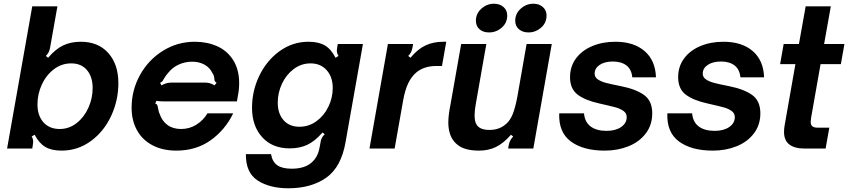

<svg xmlns="http://www.w3.org/2000/svg" viewBox="-20 -797 4550 1030"><path d="M166 -74 150 -65Q158 -52 158 -36Q158 -32 156 -18L153 0H18L153 -763H288L249 -543Q246 -527 241 -517Q236 -507 226 -497L238 -487Q278 -534 319 -553.5Q360 -573 414 -573Q507 -573 561 -512.5Q615 -452 615 -351Q615 -258 576 -174.5Q537 -91 467 -40Q397 11 310 11Q257 11 223.5 -8.5Q190 -28 166 -74ZM477 -325Q477 -385 446.5 -421Q416 -457 362 -457Q310 -457 268.5 -425Q227 -393 204 -342.5Q181 -292 181 -237Q181 -177 213 -141Q245 -105 300 -105Q351 -105 391.5 -137Q432 -169 454.5 -219.5Q477 -270 477 -325Z M686 -219Q686 -313 731 -394.5Q776 -476 854 -524.5Q932 -573 1025 -573Q1091 -573 1145 -549Q1199 -525 1231 -474.5Q1263 -424 1263 -350Q1263 -316 1256 -282L1251 -253H895Q889 -253 862 -253Q835 -253 819 -256L813 -241Q821 -239 823.5 -233.5Q826 -228 828 -216Q829 -213 830.5 -204Q832 -195 836 -187Q849 -148 878.5 -126.5Q908 -105 951 -105Q997 -105 1034 -128.5Q1071 -152 1093 -189H1231Q1188 -100 1110 -44.5Q1032 11 926 11Q852 11 797.5 -18Q743 -47 714.5 -99Q686 -151 686 -219ZM846 -339Q863 -348 875 -351Q887 -354 903 -354H1076Q1092 -354 1104 -351Q1116 -348 1131 -339L1142 -353Q1134 -358 1132 -362.5Q1130 -367 1130 -375Q1130 -377 1128 -386.5Q1126 -396 1119 -406Q1105 -435 1076.5 -450.5Q1048 -466 1011 -466Q973 -466 939.5 -451Q906 -436 882 -406Q870 -393 859 -374Q855 -366 851.5 -361.5Q848 -357 839 -353Z M1299 30H1434Q1441 71 1467.5 89.5Q1494 108 1545 108Q1611 108 1648 78Q1685 48 1694 -4L1699 -30Q1701 -46 1706 -56Q1711 -66 1722 -77L1710 -86Q1670 -40 1629 -20.5Q1588 -1 1534 -1Q1441 -1 1386.5 -61Q1332 -121 1332 -219Q1332 -310 1371.5 -391.5Q1411 -473 1480.5 -523Q1550 -573 1635 -573Q1689 -573 1722.5 -553.5Q1756 -534 1780 -487L1796 -497Q1787 -511 1787 -526Q1787 -529 1789 -543L1792 -561H1927L1834 -36Q1811 99 1730.5 156Q1650 213 1527 213Q1427 213 1362.5 171.5Q1298 130 1299 30ZM1765 -325Q1765 -384 1732.5 -420.5Q1700 -457 1646 -457Q1596 -457 1555.5 -426.5Q1515 -396 1492.5 -347.5Q1470 -299 1470 -246Q1470 -188 1501 -152.5Q1532 -117 1586 -117Q1637 -117 1678 -147Q1719 -177 1742 -225Q1765 -273 1765 -325Z M1962 0 2061 -561H2196L2193 -543Q2190 -527 2185 -517Q2180 -507 2170 -497L2182 -487Q2220 -533 2262 -553Q2304 -573 2358 -573H2374L2351 -443H2321Q2256 -443 2214 -409Q2187 -386 2170 -350.5Q2153 -315 2143 -260L2097 0Z M2393 -82Q2385 -109 2385 -140Q2385 -178 2397 -238L2454 -561H2589L2532 -237Q2526 -203 2526 -178Q2526 -142 2539 -125Q2557 -100 2606 -100Q2661 -100 2697 -134Q2718 -153 2731 -186Q2744 -219 2755 -276L2805 -561H2940L2841 0H2706L2709 -18Q2712 -33 2717.5 -43.5Q2723 -54 2733 -65L2721 -74Q2681 -28 2640.5 -8.5Q2600 11 2551 11Q2480 11 2443 -14Q2406 -39 2393 -82ZM2533 -686Q2533 -724 2562.5 -750.5Q2592 -777 2630 -777Q2661 -777 2681 -759.5Q2701 -742 2701 -714Q2701 -674 2671.5 -648.5Q2642 -623 2603 -623Q2572 -623 2552.5 -640Q2533 -657 2533 -686ZM2744 -686Q2744 -724 2773.5 -750.5Q2803 -777 2842 -777Q2872 -777 2892 -759.5Q2912 -742 2912 -714Q2912 -674 2882.5 -648.5Q2853 -623 2815 -623Q2784 -623 2764 -640Q2744 -657 2744 -686Z M2980 -189H3113Q3117 -142 3148.5 -118.5Q3180 -95 3234 -95Q3282 -95 3312 -115.5Q3342 -136 3342 -169Q3342 -189 3325 -201.5Q3308 -214 3282.5 -221Q3257 -228 3195 -242Q3118 -259 3078 -290Q3038 -321 3038 -383Q3038 -440 3069.5 -483Q3101 -526 3156.5 -549.5Q3212 -573 3281 -573Q3380 -573 3438 -523Q3496 -473 3499 -382H3372Q3368 -425 3340.5 -446Q3313 -467 3268 -467Q3224 -467 3197 -449Q3170 -431 3170 -402Q3170 -383 3186.5 -371.5Q3203 -360 3228.5 -353Q3254 -346 3310 -335Q3391 -319 3435 -287.5Q3479 -256 3479 -189Q3479 -127 3444.5 -81.5Q3410 -36 3352 -12.5Q3294 11 3224 11Q3109 11 3042.5 -38Q2976 -87 2980 -189Z M3560 -189H3693Q3697 -142 3728.5 -118.5Q3760 -95 3814 -95Q3862 -95 3892 -115.5Q3922 -136 3922 -169Q3922 -189 3905 -201.5Q3888 -214 3862.5 -221Q3837 -228 3775 -242Q3698 -259 3658 -290Q3618 -321 3618 -383Q3618 -440 3649.5 -483Q3681 -526 3736.5 -549.5Q3792 -573 3861 -573Q3960 -573 4018 -523Q4076 -473 4079 -382H3952Q3948 -425 3920.5 -446Q3893 -467 3848 -467Q3804 -467 3777 -449Q3750 -431 3750 -402Q3750 -383 3766.5 -371.5Q3783 -360 3808.5 -353Q3834 -346 3890 -335Q3971 -319 4015 -287.5Q4059 -256 4059 -189Q4059 -127 4024.5 -81.5Q3990 -36 3932 -12.5Q3874 11 3804 11Q3689 11 3622.5 -38Q3556 -87 3560 -189Z M4298 0Q4186 0 4186 -89Q4186 -105 4189 -123L4247 -453H4165L4184 -561H4266L4302 -763H4437L4401 -561H4510L4491 -453H4382L4331 -164Q4329 -150 4329 -143Q4329 -128 4337.5 -120Q4346 -112 4368 -112H4429L4409 0Z"/></svg>

Font: Open Sauce Sans
Style: Bold Italic
Weight: 700
Italic angle: -10°
Designer: Alfredo Marco Pradil
Foundry: Creative Sauce Fz LLC
Version: Version 1.477